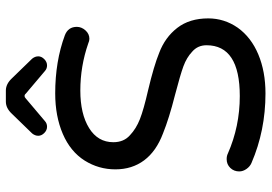

<svg xmlns="http://www.w3.org/2000/svg" viewBox="-153 -744 908 642"><g transform="rotate(-90 301.0 -423.0)"><path d="M168 -749Q168 -759.8 175.8 -769.5L242.2 -837.9Q260.7 -857.4 282.2 -857.4H319.3Q340.8 -857.4 359.4 -837.9L425.8 -769.5Q433.6 -759.8 433.6 -749Q433.6 -738.3 424.3 -729Q415 -719.7 403.3 -719.7Q392.6 -719.7 384.8 -726.6L308.6 -791Q305.7 -794.9 300.8 -794.9Q296.9 -794.9 293 -791L216.8 -726.6Q209 -719.7 198.2 -719.7Q186.5 -719.7 177.2 -729Q168 -738.3 168 -749ZM77.1 -36.1Q65.4 -41 57.1 -52.7Q48.8 -64.5 48.8 -77.1Q48.8 -94.7 60.5 -106.9Q72.3 -119.1 89.8 -119.1Q100.6 -119.1 108.4 -115.2Q199.2 -75.2 300.8 -75.2Q470.7 -75.2 470.7 -186.5Q470.7 -215.8 449.2 -234.4Q429.7 -252.9 400.4 -263.7Q371.1 -274.4 303.7 -292Q226.6 -311.5 175.8 -332Q116.2 -354.5 85.9 -395Q55.7 -435.5 55.7 -491.2Q55.7 -546.9 85 -593.8Q115.2 -641.6 174.3 -667Q233.4 -692.4 309.6 -692.4Q417 -692.4 503.9 -660.2Q532.2 -649.4 532.2 -620.1Q532.2 -604.5 520.5 -591.3Q508.8 -578.1 492.2 -578.1Q485.4 -578.1 476.6 -582Q400.4 -608.4 319.3 -608.4Q241.2 -608.4 193.8 -579.1Q146.5 -549.8 146.5 -498Q146.5 -462.9 169.9 -442.4Q191.4 -421.9 223.6 -409.2Q255.9 -396.5 320.3 -381.8Q402.3 -362.3 445.3 -344.7Q497.1 -325.2 528.8 -284.2Q560.5 -243.2 560.5 -180.7Q560.5 -127 529.3 -82Q497.1 -37.1 439.9 -13.2Q382.8 10.7 309.6 10.7Q185.5 10.7 77.1 -36.1Z"/></g></svg>

Font: jf-openhuninn-1.0
Style: Regular
Weight: 400
Designer: [Kosugi Maru]
      Designed by Motoya company      

      [Varela Round]
      Joe Prince(Latin component); Avraham Co
Foundry: justfont CO.,LTD.
Version: 1.0